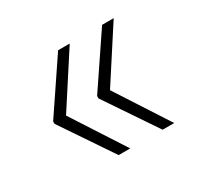

<svg xmlns="http://www.w3.org/2000/svg" viewBox="-100 -624 700 672"><g transform="rotate(-30 250.0 -288.0)"><path d="M203.1 -76.2 63.5 -283.2V-293L203.1 -500H250L112.8 -288.1L250 -76.2ZM380.9 -76.2 241.2 -283.2V-293L380.9 -500H427.7L290.5 -288.1L427.7 -76.2Z"/></g></svg>

Font: Pretendard JP ExtraLight
Style: Regular
Weight: 200
Designer: Base glyphs from Inter by Rasmus Andersson; Hangeul glyphs from Noto Sans CJK(Source Han Sans) by Jang Soo-young and Kan
Foundry: Kil Hyung-jin
Version: Version 1.309